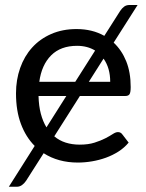

<svg xmlns="http://www.w3.org/2000/svg" viewBox="-20 -628 572 750"><path d="M410.5 -308.5Q410.5 -362.5 384.5 -399L327 -308.5ZM239 -253H130.5Q131.5 -214 139.5 -183.8Q147.5 -153.5 161.5 -130.5ZM351.5 -430.5Q321.5 -449 281 -449Q217 -449 179.8 -411.8Q142.5 -374.5 133.5 -308.5H274ZM424 -461.5Q455.5 -432 473 -388.8Q490.5 -345.5 490.5 -288Q490.5 -267 486 -260Q481.5 -253 469 -253H292L192 -95.5Q211.5 -79 236.5 -71Q261.5 -63 291.5 -63Q325 -63 349.2 -70.8Q373.5 -78.5 391 -87.5Q408.5 -96.5 420.2 -104.2Q432 -112 440.5 -112Q451.5 -112 457.5 -103.5L482.5 -71Q466 -51 443 -36.2Q420 -21.5 393.8 -12Q367.5 -2.5 339.5 2.2Q311.5 7 284 7Q207.5 7 150.5 -29.5L82 78Q75 88.5 65.8 95Q56.5 101.5 45.5 101.5H14.5L115.5 -58Q81 -92.5 61.8 -143.8Q42.5 -195 42.5 -263.5Q42.5 -316.5 58.8 -362.5Q75 -408.5 105.5 -442.2Q136 -476 180 -495.2Q224 -514.5 279 -514.5Q340.5 -514.5 387.5 -488L449.5 -585.5Q456.5 -596 465 -602.2Q473.5 -608.5 486 -608.5H517.5Z"/></svg>

Font: Lato 2
Style: Regular
Weight: 400
Designer: Lukasz Dziedzic with Adam Twardoch and Botio Nikoltchev
Foundry: tyPoland Lukasz Dziedzic
Version: Version 2.015; 2015-08-06; http://www.latofonts.com/